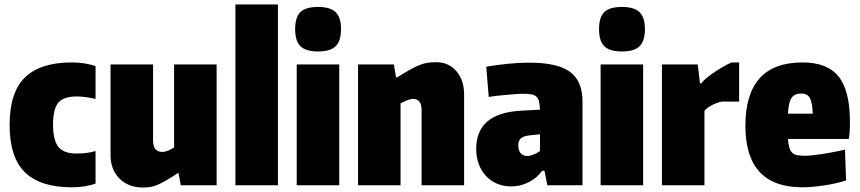

<svg xmlns="http://www.w3.org/2000/svg" viewBox="-20 -828 3842 858"><path d="M301 9Q161 9 92 -57.5Q23 -124 23 -270Q23 -416 92 -482.5Q161 -549 301 -549Q331 -549 359 -544.5Q387 -540 407 -532V-386Q358 -397 323 -397Q264 -397 240.5 -369Q217 -341 217 -272Q217 -202 240.5 -172Q264 -142 321 -142Q345 -142 366 -144.5Q387 -147 407 -153V-8Q387 0 359 4.5Q331 9 301 9Z M619 10Q554 10 514 -30Q474 -70 474 -135V-540H664V-200Q664 -149 706 -149Q725 -149 758 -169V-540H948V0H788L778 -54H774Q744 -34 723 -22Q702 -10 685 -2.5Q668 5 652.5 7.5Q637 10 619 10Z M1032 -808H1222V0H1032Z M1401 -598Q1347 -598 1323 -621Q1299 -644 1299 -698Q1299 -751 1322.5 -774Q1346 -797 1401 -797Q1455 -797 1479.5 -774Q1504 -751 1504 -698Q1504 -645 1480 -621.5Q1456 -598 1401 -598ZM1306 -540H1496V0H1306Z M1580 -540H1740L1750 -482H1754Q1788 -503 1812 -516.5Q1836 -530 1855 -537.5Q1874 -545 1891 -547.5Q1908 -550 1929 -550Q1985 -550 2019.5 -510Q2054 -470 2054 -405V0H1864V-335Q1864 -363 1853.5 -374.5Q1843 -386 1827 -386Q1814 -386 1799.5 -380Q1785 -374 1770 -366V0H1580Z M2264 5Q2229 5 2200.5 -7.5Q2172 -20 2151.5 -42Q2131 -64 2119.5 -94.5Q2108 -125 2108 -162Q2108 -321 2304 -333L2393 -338Q2392 -361 2388.5 -375Q2385 -389 2376.5 -396.5Q2368 -404 2353.5 -406.5Q2339 -409 2315 -409Q2304 -409 2284 -407.5Q2264 -406 2241 -404Q2218 -402 2197 -399.5Q2176 -397 2164 -395L2153 -530Q2201 -538 2249.5 -543Q2298 -548 2345 -548Q2471 -548 2527 -507Q2583 -466 2583 -375V0H2426L2413 -65H2403Q2380 -33 2343 -14Q2306 5 2264 5ZM2337 -131Q2348 -131 2363.5 -137Q2379 -143 2393 -153V-228L2346 -223Q2319 -220 2307.5 -209.5Q2296 -199 2296 -179Q2296 -156 2306.5 -143.5Q2317 -131 2337 -131Z M2759 -598Q2705 -598 2681 -621Q2657 -644 2657 -698Q2657 -751 2680.5 -774Q2704 -797 2759 -797Q2813 -797 2837.5 -774Q2862 -751 2862 -698Q2862 -645 2838 -621.5Q2814 -598 2759 -598ZM2664 -540H2854V0H2664Z M2938 -540H3098L3108 -456H3116Q3117 -462 3131.5 -474.5Q3146 -487 3166 -501Q3186 -515 3208.5 -528Q3231 -541 3249 -549H3283V-374H3206Q3197 -373 3185 -368.5Q3173 -364 3161.5 -358Q3150 -352 3140.5 -345Q3131 -338 3128 -333V0H2938Z M3565 9Q3311 9 3311 -266Q3311 -549 3566 -549Q3677 -549 3727.5 -486Q3778 -423 3778 -285Q3778 -254 3777 -239Q3776 -224 3773 -207H3501Q3503 -183 3507.5 -168Q3512 -153 3520.5 -145Q3529 -137 3543 -134.5Q3557 -132 3577 -132Q3605 -132 3653 -139.5Q3701 -147 3756 -159L3761 -22Q3741 -15 3717 -9.5Q3693 -4 3667 0Q3641 4 3614.5 6.5Q3588 9 3565 9ZM3560 -410Q3531 -410 3517.5 -391Q3504 -372 3501 -320H3612Q3610 -370 3599 -390Q3588 -410 3560 -410Z"/></svg>

Font: Encode Sans Compressed
Style: Black
Weight: 900
Designer: Pablo Impallari, Andres Torresi
Foundry: Pablo Impallari, Andres Torresi
Version: Version 1.000; ttfautohint (v1.00) -l 8 -r 50 -G 200 -x 14 -